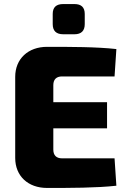

<svg xmlns="http://www.w3.org/2000/svg" viewBox="-20 -924 627 947"><path d="M292 -755H347C381 -755 398 -772 398 -805V-855C398 -888 381 -904 347 -904H292C257 -904 240 -888 240 -855V-805C240 -772 257 -755 292 -755ZM286 -143C258 -143 243 -158 243 -186V-291H508V-420H243V-504C243 -532 258 -547 286 -547H545L554 -682C456 -693 326 -693 212 -693C119 -693 55 -634 55 -545V-145C55 -56 118 3 212 3C326 3 456 3 554 -8L545 -143Z"/></svg>

Font: Exo 2 Extra Bold
Style: Regular
Weight: 800
Designer: Natanael Gama
Version: Version 1.001;PS 001.001;hotconv 1.0.88;makeotf.lib2.5.64775